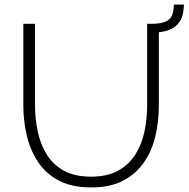

<svg xmlns="http://www.w3.org/2000/svg" viewBox="-20 -814 824 839"><path d="M379 5Q294 5 237 -25Q180 -55 146 -106.5Q112 -158 97 -222Q82 -286 82 -353V-710H133V-353Q133 -295 145 -239Q157 -183 184.5 -138.5Q212 -94 259.5 -68Q307 -42 378 -42Q450 -42 497.5 -69Q545 -96 572.5 -140.5Q600 -185 611.5 -240.5Q623 -296 623 -353V-710H674V-353Q674 -282 658.5 -217.5Q643 -153 608 -103Q573 -53 517 -24Q461 5 379 5ZM642 -671 643 -710Q673 -710 693 -716Q713 -722 723 -733Q732 -744 735.5 -758.5Q739 -773 740 -794H784Q783 -776 780.5 -761Q778 -746 772.5 -733Q767 -720 756 -708Q746 -696 728.5 -687.5Q711 -679 688.5 -675Q666 -671 642 -671Z"/></svg>

Font: Raleway Thin Light
Style: Regular
Weight: 300
Version: Version 4.026